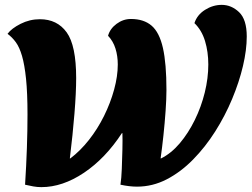

<svg xmlns="http://www.w3.org/2000/svg" viewBox="-20 -759 1034 789"><path d="M150 10Q133 10 116.5 7Q100 4 83 0Q88 -78 90.5 -150.5Q93 -223 93 -289Q93 -377 87 -435Q81 -493 70.5 -529Q60 -565 45 -585.5Q30 -606 11 -620Q27 -642 64.5 -661Q102 -680 144 -680Q215 -680 254 -626Q293 -572 293 -438Q293 -379 286 -292.5Q279 -206 267 -108H269Q310 -139 345.5 -184Q381 -229 407.5 -282.5Q434 -336 449 -391Q464 -446 464 -494Q464 -529 454.5 -559.5Q445 -590 424 -612Q432 -641 459 -661Q486 -681 518 -681Q571 -681 603 -653.5Q635 -626 649.5 -562Q664 -498 664 -389Q664 -353 660.5 -303Q657 -253 651.5 -201.5Q646 -150 640 -108H642Q684 -129 719 -170.5Q754 -212 780.5 -266Q807 -320 821.5 -379Q836 -438 836 -494Q836 -546 822.5 -590.5Q809 -635 779 -664Q790 -698 822.5 -718.5Q855 -739 891 -739Q931 -739 962.5 -709Q994 -679 994 -609Q994 -554 978.5 -488Q963 -422 934 -352.5Q905 -283 864.5 -219Q824 -155 773.5 -103.5Q723 -52 665 -22Q607 8 543 8Q512 8 475 0Q479 -26 480.5 -65Q482 -104 483 -144Q484 -184 483 -212H481Q413 -108 325 -49Q237 10 150 10Z"/></svg>

Font: Sansita Swashed ExtraBold
Style: Regular
Weight: 800
Designer: Pablo Cosgaya
Foundry: Omnibus-Type
Version: Version 1.003; ttfautohint (v1.8.3)